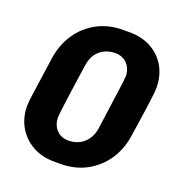

<svg xmlns="http://www.w3.org/2000/svg" viewBox="-128 -803 857 920"><g transform="rotate(20 300.0 -343.0)"><path d="M246 10Q186 10 138 -17Q90 -44 63 -91Q36 -138 36 -197Q36 -207 37.5 -222Q39 -237 43 -264.5Q47 -292 53.5 -337.5Q60 -383 70 -454Q81 -525 118 -579.5Q155 -634 213 -665Q271 -696 345 -696H379Q441 -696 488.5 -669.5Q536 -643 562.5 -596.5Q589 -550 589 -489Q589 -479 587.5 -464Q586 -449 582.5 -422Q579 -395 572.5 -349Q566 -303 555 -232Q545 -162 508 -107.5Q471 -53 413 -21.5Q355 10 281 10ZM279 -108Q308 -108 332.5 -120Q357 -132 373.5 -155.5Q390 -179 395 -212Q403 -270 409.5 -317.5Q416 -365 421 -401Q426 -437 429 -460Q432 -483 432 -490Q432 -529 408.5 -554Q385 -579 347 -579Q318 -579 293 -567Q268 -555 252 -532Q236 -509 231 -474Q222 -416 215.5 -368.5Q209 -321 204 -285Q199 -249 196.5 -226.5Q194 -204 194 -196Q194 -158 217 -133Q240 -108 279 -108Z"/></g></svg>

Font: Chivo Mono
Style: Bold Italic
Weight: 700
Italic angle: -8.05°
Monospace: yes
Version: Version 1.008